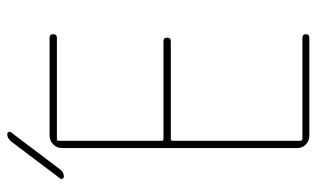

<svg xmlns="http://www.w3.org/2000/svg" viewBox="-195 -695 890 540"><g transform="rotate(-90 250.0 -425.0)"><path d="M103.5 -695.3Q103.5 -710 113.8 -720.2Q124 -730.5 138.7 -730.5H414.1Q423.8 -730.5 423.8 -720.2Q423.8 -710 414.1 -710H128.9Q124 -710 124 -705.1V-415Q124 -410.2 128.9 -410.2H404.3Q414.1 -410.2 414.1 -399.9Q414.1 -389.6 404.3 -389.6H128.9Q124 -389.6 124 -384.8V-25.4Q124 -20.5 128.9 -19.5H414.1Q423.8 -19.5 423.8 -9.8Q423.8 0 414.1 0H138.7Q124 0 113.8 -9.8Q103.5 -19.5 103.5 -35.2ZM23.4 -690.4Q19.5 -690.4 17.6 -693.8Q15.6 -697.3 17.6 -700.2L123 -839.8Q131.8 -849.6 142.6 -849.6Q146.5 -849.6 148.4 -846.2Q150.4 -842.8 148.4 -839.8L43 -700.2Q35.2 -690.4 23.4 -690.4Z"/></g></svg>

Font: Rounded-X Mgen+ 1m thin
Style: Regular
Weight: 100
Designer: [Source Han Sans]
Ryoko NISHIZUKA  (kana & ideographs); Paul D. Hunt (Latin, Greek & Cyrillic); Wenlong ZHANG  (bopomofo
Version: Version 1.059.20150602